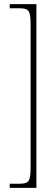

<svg xmlns="http://www.w3.org/2000/svg" viewBox="-20 -780 273 928"><path d="M27 128H156V-760H27V-740H72C122 -740 128 -729 128 -652V20C128 97 122 108 72 108H27Z"/></svg>

Font: Noto Serif Bengali ExtraCondensed Thin
Style: Regular
Weight: 100
Width: 2
Designer: Juan Bruce, Universal Thirst, Indian Type Foundry and the Monotype Design Team.
Foundry: Monotype Imaging Inc.
Version: Version 2.003